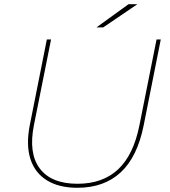

<svg xmlns="http://www.w3.org/2000/svg" viewBox="-20 -887 808 910"><path d="M347 3Q259 3 202 -32.5Q145 -68 124 -134Q103 -200 121 -293L202 -700H222L141 -295Q114 -161 168.5 -88.5Q223 -16 347 -16Q467 -16 540 -84.5Q613 -153 641 -294L722 -700H742L661 -293Q631 -143 552 -70Q473 3 347 3ZM437 -757 589 -867H631L469 -757Z"/></svg>

Font: Montserrat Thin Thin
Style: Italic
Weight: 250
Italic angle: -11.3°
Version: Version 9.000